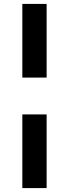

<svg xmlns="http://www.w3.org/2000/svg" viewBox="-20 -760 352 980"><path d="M94 -176H218V200H94ZM94 -364V-740H218V-364Z"/></svg>

Font: Oxanium ExtraLight
Style: Bold
Weight: 700
Version: Version 2.000